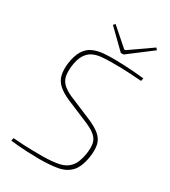

<svg xmlns="http://www.w3.org/2000/svg" viewBox="-213 -986 979 1103"><g transform="rotate(30 276.5 -434.5)"><path d="M329 -701Q378 -700 424.5 -697Q471 -694 515 -689L511 -670Q467 -673 436.5 -675Q406 -677 377.5 -677.5Q349 -678 311 -678Q277 -678 245.5 -675Q214 -672 189 -660Q164 -648 146.5 -620Q129 -592 123 -542Q119 -505 124 -478.5Q129 -452 149 -431.5Q169 -411 209 -393L359 -330Q411 -308 438.5 -284.5Q466 -261 474 -229Q482 -197 475 -147Q464 -74 432 -40.5Q400 -7 348.5 2Q297 11 227 11Q199 11 149.5 9Q100 7 37 0L41 -19Q78 -16 110 -14.5Q142 -13 174 -12.5Q206 -12 241 -12Q303 -13 345.5 -22Q388 -31 413.5 -60.5Q439 -90 449 -151Q455 -194 449.5 -220.5Q444 -247 422 -266.5Q400 -286 358 -304L208 -367Q160 -388 134 -412Q108 -436 100 -468Q92 -500 97 -546Q105 -602 124.5 -634Q144 -666 174.5 -680.5Q205 -695 244 -698.5Q283 -702 329 -701ZM491 -880 502 -868 348 -751H330L210 -868L221 -880L337 -778H345Z"/></g></svg>

Font: Exo 2 Thin
Style: Italic
Weight: 250
Italic angle: -8°
Designer: Natanael Gama
Foundry: Natanael Gama
Version: Version 2.010